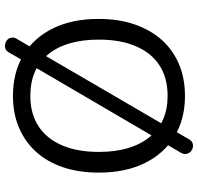

<svg xmlns="http://www.w3.org/2000/svg" viewBox="-32 -756 830 807"><g transform="rotate(-90 383.5 -353.0)"><path d="M383 9Q285 9 212.5 -35.5Q140 -80 100.5 -161Q61 -242 61 -353Q61 -437 83.5 -503.5Q106 -570 148 -616.5Q190 -663 249.5 -688.5Q309 -714 383 -714Q483 -714 555.5 -670Q628 -626 667.5 -545.5Q707 -465 707 -354Q707 -270 684 -203Q661 -136 619 -89Q577 -42 517.5 -16.5Q458 9 383 9ZM383 -64Q459 -64 511.5 -98Q564 -132 592 -197Q620 -262 620 -353Q620 -490 558.5 -565.5Q497 -641 383 -641Q309 -641 256.5 -607Q204 -573 176 -508.5Q148 -444 148 -353Q148 -217 210 -140.5Q272 -64 383 -64ZM201 26Q194 38 184.5 41Q175 44 165 41.5Q155 39 148 31.5Q141 24 139.5 13.5Q138 3 145 -9L186 -79L210 -119L506 -625L525 -660L566 -731Q573 -743 582.5 -746Q592 -749 602.5 -746.5Q613 -744 620 -737Q627 -730 628.5 -719Q630 -708 622 -696L581 -626L557 -586L262 -80L243 -46Z"/></g></svg>

Font: Nunito ExtraLight
Style: Regular
Weight: 400
Version: Version 3.602